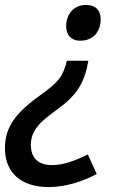

<svg xmlns="http://www.w3.org/2000/svg" viewBox="-43 -566 502 778"><path d="M306 -546C253 -546 225 -505 225 -460C225 -422 248 -401 281 -401C340 -401 365 -443 365 -489C365 -522 346 -546 306 -546ZM315 -320H228C212 -255 194 -233 121 -181C31 -116 -23 -59 -23 34C-23 137 46 192 154 192C223 192 293 169 349 139L313 60C265 83 217 103 168 103C111 103 82 73 82 21C82 -45 131 -80 195 -127C270 -183 300 -232 315 -320Z"/></svg>

Font: Noto Sans Medium
Style: Italic
Weight: 500
Italic angle: -12°
Designer: Monotype Design Team
Foundry: Monotype Imaging Inc.
Version: Version 2.013